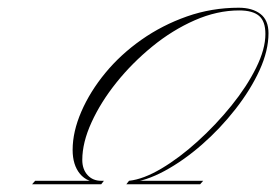

<svg xmlns="http://www.w3.org/2000/svg" viewBox="-20 -477 715 497"><path d="M314 -9Q351 -13 397.5 -40.5Q444 -68 491.5 -111Q539 -154 579 -203.5Q619 -253 643 -301.5Q667 -350 667 -389Q667 -422 650.5 -436Q634 -450 599 -450Q542 -450 484 -424.5Q426 -399 374 -356.5Q322 -314 281.5 -263.5Q241 -213 217 -160.5Q193 -108 193 -63Q193 -39 206.5 -24Q220 -9 242 -9V-4Q206 -4 187 -27Q168 -50 168 -89Q168 -136 190.5 -188Q213 -240 252.5 -288Q292 -336 346 -374Q400 -412 464 -434.5Q528 -457 598 -457Q633 -457 654 -441Q675 -425 675 -391Q675 -346 652 -295.5Q629 -245 589.5 -194.5Q550 -144 502.5 -102.5Q455 -61 406 -34.5Q357 -8 314 -4ZM71 -9H249L242 0H63ZM498 0H307L314 -9H506Z"/></svg>

Font: Ballet 24pt
Style: Regular
Weight: 400
Designer: Maximiliano R. Sproviero
Foundry: Omnibus-Type
Version: Version 1.100